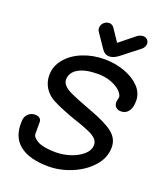

<svg xmlns="http://www.w3.org/2000/svg" viewBox="-165 -1035 977 1144"><g transform="rotate(20 324.0 -463.5)"><path d="M279 0Q352 0 425.5 -30.5Q499 -61 547 -115Q595 -169 595 -236Q595 -290 550 -326Q505 -362 401 -400Q304 -436 260 -457Q201 -485 201 -522Q201 -568 245.5 -593.5Q290 -619 368 -619Q416 -619 454 -604.5Q492 -590 514 -568Q534 -547 534 -531Q528 -507 528 -498Q528 -479 540 -467.5Q552 -456 572 -456Q603 -456 620 -479.5Q637 -503 637 -545Q637 -596 599.5 -634.5Q562 -673 502 -694Q442 -715 377 -715Q305 -715 241 -690Q177 -665 138 -619Q98 -573 98 -513Q98 -469 121 -433Q144 -397 186 -376Q216 -361 240 -351Q264 -341 293 -330Q322 -319 368 -304Q401 -292 429 -280Q457 -268 474 -252Q491 -236 491 -213Q491 -179 460 -151.5Q429 -124 383 -109Q336 -94 292 -94Q215 -94 178 -113Q140 -133 140 -157V-230Q140 -246 129 -254.5Q118 -263 100 -263Q75 -263 57 -246Q39 -229 38 -203Q31 -101 93.5 -50.5Q156 0 279 0ZM395 -740Q417 -740 443 -757Q457 -766 506 -806Q521 -817 535 -828Q548 -839 559 -847Q570 -855 576 -866Q582 -877 582 -886Q582 -902 571.5 -912.5Q561 -923 546 -923Q528 -923 509 -910Q498 -902 453 -865L412 -832L361 -908Q348 -927 330 -927Q309 -927 294.5 -913Q280 -899 280 -878Q280 -866 290 -852L348 -767Q366 -740 395 -740Z"/></g></svg>

Font: Balsamiq Sans
Style: Italic
Weight: 400
Italic angle: -12°
Designer: Michael Angeles
Foundry: Balsamiq SRL
Version: Version 1.020; ttfautohint (v1.8.4.7-5d5b);gftools[0.9.26]